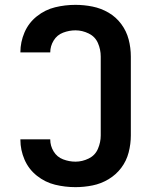

<svg xmlns="http://www.w3.org/2000/svg" viewBox="-20 -763 616 791"><path d="M291 8Q326 8 361 1Q396 -6 427 -24.5Q458 -43 479.5 -71.5Q501 -100 510 -135Q519 -170 519 -205V-530Q519 -566 510 -600.5Q501 -635 479.5 -664Q458 -693 427 -711Q396 -729 361 -736Q326 -743 291 -743Q248 -743 207 -733Q166 -723 132 -696Q98 -669 81 -629.5Q64 -590 64 -548V-547H187Q187 -573 201 -596Q215 -619 240 -628.5Q265 -638 291 -638Q319 -638 345.5 -625Q372 -612 383.5 -585.5Q395 -559 395 -530V-205Q395 -177 383.5 -150Q372 -123 345.5 -110Q319 -97 291 -97Q265 -97 240 -106.5Q215 -116 201 -139Q187 -162 187 -188V-189H64V-187Q64 -145 81 -105.5Q98 -66 132 -39Q166 -12 207 -2Q248 8 291 8Z"/></svg>

Font: Iosevka Sparkle
Style: Bold
Weight: 700
Designer: Belleve Invis
Foundry: Belleve Invis
Version: Version 4.5.0; ttfautohint (v1.8.3)